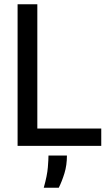

<svg xmlns="http://www.w3.org/2000/svg" viewBox="-20 -680 504 895"><path d="M62 0V-660H154V0ZM91 0V-81H452V0ZM184 195Q200 138 203 100.5Q206 63 206 45H292Q292 90 280.5 127.5Q269 165 254 195Z"/></svg>

Font: Bricolage Grotesque 72pt
Style: Regular
Weight: 400
Version: Version 1.001;gftools[0.9.33.dev8+g029e19f]